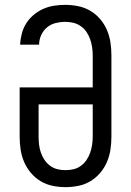

<svg xmlns="http://www.w3.org/2000/svg" viewBox="-20 -763 540 791"><path d="M250 8Q223 8 196.5 2.5Q170 -3 147.5 -16.5Q125 -30 107.5 -50.5Q90 -71 79.5 -95.5Q69 -120 65 -146.5Q61 -173 61 -200V-403H362V-535Q362 -552 359.5 -568.5Q357 -585 351.5 -601Q346 -617 336.5 -631Q327 -645 313 -655Q299 -665 282.5 -669Q266 -673 249 -673Q229 -673 209 -668Q189 -663 173.5 -650Q158 -637 149.5 -618Q141 -599 141 -579H63Q64 -602 70 -625Q76 -648 88.5 -667.5Q101 -687 119 -702Q137 -717 158.5 -726.5Q180 -736 203 -739.5Q226 -743 249 -743Q276 -743 302.5 -737.5Q329 -732 352 -718.5Q375 -705 392.5 -684.5Q410 -664 420.5 -639.5Q431 -615 435 -588.5Q439 -562 439 -535V-200Q439 -173 435 -146.5Q431 -120 420.5 -95.5Q410 -71 392.5 -50.5Q375 -30 352.5 -16.5Q330 -3 303.5 2.5Q277 8 250 8ZM250 -62Q267 -62 283.5 -66Q300 -70 313.5 -80Q327 -90 336.5 -104Q346 -118 351.5 -134Q357 -150 359.5 -166.5Q362 -183 362 -200V-333H139V-200Q139 -183 141 -166.5Q143 -150 148.5 -134Q154 -118 163.5 -104Q173 -90 186.5 -80Q200 -70 216.5 -66Q233 -62 250 -62Z"/></svg>

Font: Iosevka Slab
Style: Regular
Weight: 400
Monospace: yes
Designer: Belleve Invis
Foundry: Belleve Invis
Version: Version 11.2.4; ttfautohint (v1.8.3)